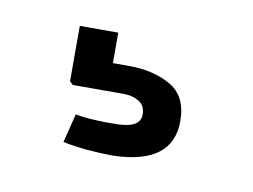

<svg xmlns="http://www.w3.org/2000/svg" viewBox="-34 -49 311 236"><g transform="rotate(10 121.0 69.0)"><path d="M118 144Q103 144 86 142.5Q69 141 55 138L64 102Q85 106 118 105Q145 104 145 88Q145 77 137 72Q129 67 118 67H54L50 63V-6H98V32H118Q149 32 170.5 44.5Q192 57 192 88Q192 142 118 144Z"/></g></svg>

Font: Big Shoulders Text SemiBold
Style: Regular
Weight: 600
Designer: Patric King
Foundry: XO Type Co
Version: Version 1.000; ttfautohint (v1.8.2)